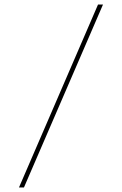

<svg xmlns="http://www.w3.org/2000/svg" viewBox="-20 -790 540 850"><path d="M64 40 414 -770H436L86 40Z"/></svg>

Font: M PLUS Code Latin Thin
Style: Regular
Weight: 250
Designer: Coji Morishita
Foundry: UNDERFOREST DESIGN
Version: Version 1.002; ttfautohint (v1.8.3)